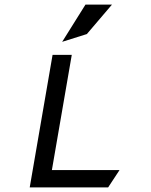

<svg xmlns="http://www.w3.org/2000/svg" viewBox="-20 -820 659 840"><path d="M360 -671 470 -800H354L252 -637ZM294 -580H210L110 0H453L503 -76H207Z"/></svg>

Font: Charger Monospace
Style: Regular
Weight: 400
Designer: Jasper
Foundry: Cannot Into Space Fonts
Version: Version 0.980